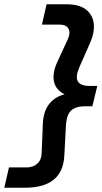

<svg xmlns="http://www.w3.org/2000/svg" viewBox="-55 -770 477 898"><path d="M256 -750Q316 -750 347.5 -725Q379 -700 383.5 -659.5Q388 -619 367 -571L316 -455Q278 -368 364 -368H400L377 -273H343Q299 -273 277 -252.5Q255 -232 253 -175L246 -45Q240 108 62 108H-35L-13 13H70Q101 13 120.5 -5.5Q140 -24 140 -58L145 -181Q146 -245 173 -281Q200 -317 247 -329Q206 -349 197.5 -388.5Q189 -428 213 -480L261 -584Q276 -616 265.5 -635.5Q255 -655 224 -655H141L163 -750Z"/></svg>

Font: Instrument Sans SemiCondensed SemiBold Italic
Style: Regular
Weight: 600
Width: 4
Italic angle: -13°
Designer: Rodrigo Fuenzalida
Foundry: fragTYPE
Version: Version 1.000; ttfautohint (v1.8.4.7-5d5b);gftools[0.9.28]